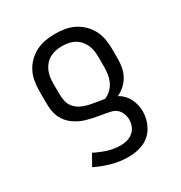

<svg xmlns="http://www.w3.org/2000/svg" viewBox="-175 -665 950 1005"><g transform="rotate(-30 300.0 -162.5)"><path d="M313 213Q262 213 213.5 199.5Q165 186 120 164L157 98Q192 116 230 128Q268 140 308 140Q328 140 347.5 134.5Q367 129 382.5 116Q398 103 405.5 84Q413 65 413 45Q413 27 406.5 9.5Q400 -8 386.5 -20.5Q373 -33 355 -37.5Q337 -42 319 -45Q301 -48 283 -51Q265 -54 247.5 -58Q230 -62 212.5 -67Q195 -72 178.5 -80Q162 -88 147 -98.5Q132 -109 120 -122.5Q108 -136 99.5 -152Q91 -168 86.5 -185.5Q82 -203 81 -221.5Q80 -240 80 -258V-320Q80 -349 85 -378.5Q90 -408 103.5 -434Q117 -460 138.5 -481Q160 -502 186 -515Q212 -528 241.5 -533Q271 -538 300 -538Q329 -538 358.5 -533Q388 -528 414 -515Q440 -502 461.5 -481Q483 -460 496.5 -434Q510 -408 515 -378.5Q520 -349 520 -320V-258Q520 -232 515 -207Q510 -182 497.5 -159.5Q485 -137 465.5 -119.5Q446 -102 423 -91Q441 -81 455 -66.5Q469 -52 478 -34Q487 -16 491.5 3.5Q496 23 496 43Q496 67 490 90Q484 113 472.5 133.5Q461 154 443.5 170Q426 186 404.5 195.5Q383 205 359.5 209Q336 213 313 213ZM357 -112Q378 -120 394.5 -136Q411 -152 420.5 -172Q430 -192 433.5 -214Q437 -236 437 -258V-320Q437 -339 434 -357.5Q431 -376 423 -393.5Q415 -411 402.5 -425Q390 -439 373 -448Q356 -457 337.5 -460.5Q319 -464 300 -464Q281 -464 262.5 -460.5Q244 -457 227 -448Q210 -439 197.5 -425Q185 -411 177 -393.5Q169 -376 166 -357.5Q163 -339 163 -320V-258Q163 -235 167.5 -212Q172 -189 187 -171Q202 -153 223 -143Q244 -133 266.5 -128Q289 -123 312 -119.5Q335 -116 357 -112Z"/></g></svg>

Font: Iosevka Curly Extended
Style: Regular
Weight: 400
Width: 7
Monospace: yes
Designer: Belleve Invis
Foundry: Belleve Invis
Version: Version 11.1.0; ttfautohint (v1.8.3)